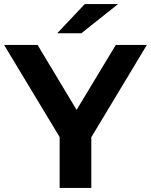

<svg xmlns="http://www.w3.org/2000/svg" viewBox="-33 -920 739 940"><path d="M414 -248 686 -700H534L342 -382L151 -700H-13L259 -249V0H414ZM365 -757 545 -900H382L247 -757Z"/></svg>

Font: Montserrat-Alt1
Style: Bold
Weight: 700
Designer: Differentunic
Foundry: Differentunic
Version: Version 7.222